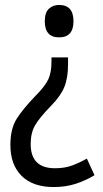

<svg xmlns="http://www.w3.org/2000/svg" viewBox="-20 -563 416 776"><path d="M219 -543Q194 -543 177.5 -527.5Q161 -512 161 -477Q161 -412 219 -412Q277 -412 277 -477Q277 -543 219 -543ZM188 -331V-312Q188 -270 175 -242Q162 -214 122 -174Q73 -123 47.5 -83Q22 -43 22 23Q22 103 67.5 148Q113 193 197 193Q245 193 285.5 180Q326 167 362 145L331 78Q301 95 271 106Q241 117 202 117Q104 117 104 19Q104 -26 122 -57Q140 -88 187 -136Q226 -176 240.5 -212.5Q255 -249 255 -303V-331Z"/></svg>

Font: Noto Sans UI SemiCondensed
Style: Regular
Weight: 400
Width: 4
Designer: Monotype Design Team
Foundry: Monotype Imaging Inc.
Version: 1.001